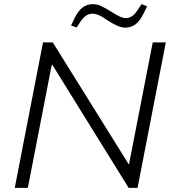

<svg xmlns="http://www.w3.org/2000/svg" viewBox="-20 -904 830 924"><path d="M51 0 187 -700H234L599 -114H601L715 -700H778L642 0H599L232 -592H229L114 0ZM349 -772 322 -781 338 -815Q356 -852 377.5 -868Q399 -884 427 -884Q448 -884 468.5 -874Q489 -864 515 -848Q538 -833 555 -825Q572 -817 587 -817Q601 -817 614.5 -825.5Q628 -834 642 -855L661 -884L688 -874L672 -841Q653 -802 631.5 -786.5Q610 -771 584 -771Q564 -771 542.5 -781Q521 -791 494 -808Q474 -823 457 -830.5Q440 -838 424 -838Q409 -838 395.5 -829.5Q382 -821 368 -801Z"/></svg>

Font: REM ExtraLight
Style: Italic
Weight: 250
Italic angle: -11°
Designer: Octavio Pardo
Foundry: Ashler Design
Version: Version 1.005;gftools[0.9.28]